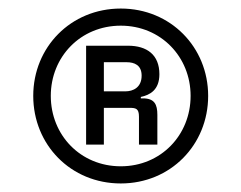

<svg xmlns="http://www.w3.org/2000/svg" viewBox="-20 -736 571 454"><path d="M317.9 -503.4H313V-506.8C334 -511.2 356.9 -522.9 356.9 -560.5C356.9 -606.4 327.6 -627.9 282.7 -627.9H183.6V-394H225.6V-481H285.6C301.3 -481 308.6 -479.5 308.6 -460V-394H352.1V-464.4C352.1 -489.3 345.2 -503.4 317.9 -503.4ZM58.6 -509.3C58.6 -393.6 147.5 -302.2 265.6 -302.2C383.3 -302.2 472.2 -393.6 472.2 -509.3C472.2 -624.5 383.3 -715.8 265.6 -715.8C147.5 -715.8 58.6 -624.5 58.6 -509.3ZM100.1 -509.3C100.1 -601.6 170.4 -675.3 265.6 -675.3C360.4 -675.3 430.7 -601.6 430.7 -509.3C430.7 -416.5 360.4 -342.8 265.6 -342.8C170.4 -342.8 100.1 -416.5 100.1 -509.3ZM225.6 -520V-588.9H279.3C297.9 -588.9 314.9 -582 314.9 -557.1C314.9 -529.3 294.9 -520 276.4 -520Z"/></svg>

Font: Wand UI Pro Black
Style: Regular
Weight: 900
Designer: Andreas Faust
Version: Version 1.003;FEAKit 1.0